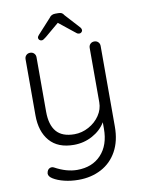

<svg xmlns="http://www.w3.org/2000/svg" viewBox="-97 -770 763 1035"><g transform="rotate(-10 284.0 -252.0)"><path d="M490 -490V-49Q490 30 459 86Q428 142 373 171Q318 200 249 200Q207 200 170.5 191Q134 182 110 167Q89 154 89 138Q89 136 91 128Q94 118 101 113Q108 108 116 108Q122 108 128 111Q192 146 250 146Q333 146 381.5 94Q430 42 430 -48V-83Q405 -41 358 -15.5Q311 10 256 10Q169 10 124 -42Q79 -94 79 -183V-490Q79 -503 87.5 -511.5Q96 -520 109 -520Q122 -520 130.5 -511.5Q139 -503 139 -490V-192Q139 -120 170.5 -83Q202 -46 269 -46Q310 -46 347.5 -66.5Q385 -87 407.5 -120.5Q430 -154 430 -192V-490Q430 -503 438.5 -511.5Q447 -520 460 -520Q473 -520 481.5 -511.5Q490 -503 490 -490ZM406 -591Q406 -586 401 -581Q396 -576 390 -576Q382 -576 377 -579Q372 -582 363 -590L284 -653L208 -589Q206 -588 200.5 -583.5Q195 -579 191 -577Q187 -575 182 -575Q175 -575 170 -580Q165 -585 165 -591Q165 -599 173 -607L246 -687Q257 -704 279 -704H295Q307 -704 314 -700.5Q321 -697 327 -687L399 -608Q406 -600 406 -591Z"/></g></svg>

Font: Quicksand
Style: Regular
Weight: 400
Designer: Andrew Paglinawan
Foundry: Andrew Paglinawan
Version: Version 3.000